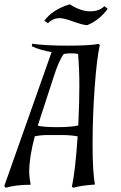

<svg xmlns="http://www.w3.org/2000/svg" viewBox="-21 -865 565 900"><path d="M343 -226Q307 -232 270.5 -232Q234 -232 202 -232Q170 -232 142 -226Q116 -128 116 -61Q116 -34 123 1Q54 1 6 15L-1 7L221 -621Q170 -629 128 -648L130 -660Q193 -651 295.5 -651Q398 -651 441 -659L447 -654Q433 -595 423 -458Q413 -321 413 -189.5Q413 -58 424 0Q362 4 322 15L316 10Q332 -64 343 -226ZM156 -276Q182 -269 247.5 -269Q313 -269 346 -277Q351 -385 351 -463.5Q351 -542 345 -612Q333 -615 313 -615Q293 -615 278 -612Q255 -582 230 -503ZM306 -845Q357 -812 401 -812Q445 -812 468 -836L484 -824Q446 -771 388 -747Q370 -747 324 -763.5Q278 -780 260 -780Q226 -780 204 -756L187 -768Q225 -820 306 -845Z"/></svg>

Font: Almendra
Style: Italic
Weight: 400
Italic angle: -12°
Designer: Ana Sanfelippo
Foundry: Ana Sanfelippo
Version: Version 1.004